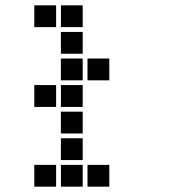

<svg xmlns="http://www.w3.org/2000/svg" viewBox="-20 -711 640 722"><path d="M110 -691Q109 -691 109 -691Q109 -691 109 -690V-610Q109 -609 109 -609Q109 -609 110 -609H190Q191 -609 191 -609Q191 -609 191 -610V-690Q191 -691 191 -691Q191 -691 190 -691ZM210 -691Q209 -691 209 -691Q209 -691 209 -690V-610Q209 -609 209 -609Q209 -609 210 -609H290Q291 -609 291 -609Q291 -609 291 -610V-690Q291 -691 291 -691Q291 -691 290 -691ZM210 -591Q209 -591 209 -591Q209 -591 209 -590V-510Q209 -509 209 -509Q209 -509 210 -509H290Q291 -509 291 -509Q291 -509 291 -510V-590Q291 -591 291 -591Q291 -591 290 -591ZM210 -491Q209 -491 209 -491Q209 -491 209 -490V-410Q209 -409 209 -409Q209 -409 210 -409H290Q291 -409 291 -409Q291 -409 291 -410V-490Q291 -491 291 -491Q291 -491 290 -491ZM310 -491Q309 -491 309 -491Q309 -491 309 -490V-410Q309 -409 309 -409Q309 -409 310 -409H390Q391 -409 391 -409Q391 -409 391 -410V-490Q391 -491 391 -491Q391 -491 390 -491ZM110 -391Q109 -391 109 -391Q109 -391 109 -390V-310Q109 -309 109 -309Q109 -309 110 -309H190Q191 -309 191 -309Q191 -309 191 -310V-390Q191 -391 191 -391Q191 -391 190 -391ZM210 -391Q209 -391 209 -391Q209 -391 209 -390V-310Q209 -309 209 -309Q209 -309 210 -309H290Q291 -309 291 -309Q291 -309 291 -310V-390Q291 -391 291 -391Q291 -391 290 -391ZM210 -291Q209 -291 209 -291Q209 -291 209 -290V-210Q209 -209 209 -209Q209 -209 210 -209H290Q291 -209 291 -209Q291 -209 291 -210V-290Q291 -291 291 -291Q291 -291 290 -291ZM210 -191Q209 -191 209 -191Q209 -191 209 -190V-110Q209 -109 209 -109Q209 -109 210 -109H290Q291 -109 291 -109Q291 -109 291 -110V-190Q291 -191 291 -191Q291 -191 290 -191ZM110 -91Q109 -91 109 -91Q109 -91 109 -90V-10Q109 -9 109 -9Q109 -9 110 -9H190Q191 -9 191 -9Q191 -9 191 -10V-90Q191 -91 191 -91Q191 -91 190 -91ZM210 -91Q209 -91 209 -91Q209 -91 209 -90V-10Q209 -9 209 -9Q209 -9 210 -9H290Q291 -9 291 -9Q291 -9 291 -10V-90Q291 -91 291 -91Q291 -91 290 -91ZM310 -91Q309 -91 309 -91Q309 -91 309 -90V-10Q309 -9 309 -9Q309 -9 310 -9H390Q391 -9 391 -9Q391 -9 391 -10V-90Q391 -91 391 -91Q391 -91 390 -91Z"/></svg>

Font: Doto ExtraBold
Style: Regular
Weight: 800
Monospace: yes
Version: Version 1.000